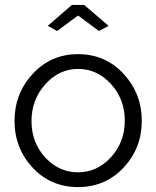

<svg xmlns="http://www.w3.org/2000/svg" viewBox="-20 -750 635 780"><path d="M174 -645 272 -730H322L421 -645L382 -624L297 -687L212 -624ZM297 -530Q408 -530 482 -450Q556 -370 556 -259Q556 -148 482 -69Q408 10 297 10Q186 10 112.5 -69Q39 -148 39 -259Q39 -370 113 -450Q187 -530 297 -530ZM297 -470Q220 -470 164 -407.5Q108 -345 108 -258Q108 -171 163.5 -110.5Q219 -50 297 -50Q375 -50 431 -111.5Q487 -173 487 -260Q487 -347 431 -408.5Q375 -470 297 -470Z"/></svg>

Font: Raleway-v4020
Style: Regular
Weight: 400
Designer: Matt McInerney, Pablo Impallari, Rodrigo Fuenzalida
Foundry: Matt McInerney, Pablo Impallari, Rodrigo Fuenzalida
Version: Version 4.020;PS 004.020;hotconv 1.0.88;makeotf.lib2.5.64775